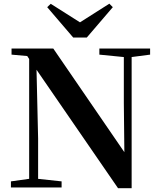

<svg xmlns="http://www.w3.org/2000/svg" viewBox="-20 -999 855 1023"><path d="M250.4 -978.7 231.5 -960.8 369.9 -799.2H442.6L581.1 -960.8L562.6 -979.4L369.6 -856.7H442.9ZM38.2 0H308.2V-32.6L171.3 -47.3H143.5L38.2 -32.6ZM135.4 0H183.1V-260.5L172.6 -713.4H135.4ZM509.4 -707.9 648.1 -694.2H674.8L779.8 -707.9V-740.5H509.4ZM608.8 3.6H681.4V-740.5H639.8V-449.6L643 -152.8L662.2 -159.6L263.8 -740.5H41.5V-707.9L125.1 -700.4L159 -649.2L161.7 -646.1Z"/></svg>

Font: Source Han Serif TW VF
Style: Regular
Weight: 250
Designer: Ryoko NISHIZUKA 西塚涼子 (kana & ideographs); Frank Grießhammer (Latin, Greek & Cyrillic); Wenlong ZHANG 张文龙 (bopomofo); San
Foundry: Adobe
Version: Version 2.002;hotconv 1.1.0;makeotfexe 2.6.0